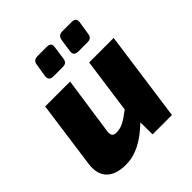

<svg xmlns="http://www.w3.org/2000/svg" viewBox="-196 -847 997 997"><g transform="rotate(-45 303.0 -348.0)"><path d="M218 -577H287C309 -577 318 -586 321 -608L331 -679C334 -700 326 -710 302 -710H237C213 -710 203 -701 200 -677L189 -609C187 -588 196 -577 218 -577ZM401 -577H469C491 -577 500 -586 503 -609L514 -679C517 -700 508 -710 485 -710H418C396 -710 386 -701 382 -678L372 -609C369 -588 379 -577 401 -577ZM401 -497 359 -194C309 -155 280 -139 244 -139C222 -139 211 -148 215 -179L261 -497H78L27 -128C14 -39 60 14 160 14C230 14 295 -18 369 -89L370 0H512L581 -497Z"/></g></svg>

Font: Exo 2 Extra Bold
Style: Italic
Weight: 800
Italic angle: -8°
Designer: Natanael Gama
Version: Version 1.001;PS 001.001;hotconv 1.0.88;makeotf.lib2.5.64775